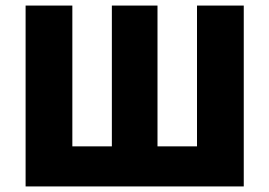

<svg xmlns="http://www.w3.org/2000/svg" viewBox="-20 -670 968 690"><path d="M72 0H856V-650H688V-144H546V-650H382V-144H240V-650H72Z"/></svg>

Font: Giro Sans Black
Style: Regular
Weight: 900
Designer: Paul D. Hunt
Foundry: Adobe Systems Incorporated
Version: Version 1.000;PS 1.0;hotconv 1.0.88;makeotf.lib2.5.647800